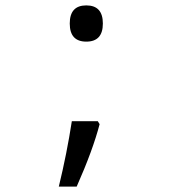

<svg xmlns="http://www.w3.org/2000/svg" viewBox="-20 -570 640 719"><path d="M303.2 -549.8Q365.2 -549.8 365.2 -481.9Q365.2 -414.1 303.2 -414.1Q241.2 -414.1 241.2 -481.9Q241.2 -549.8 303.2 -549.8ZM346.2 -116.2 353 -105Q328.1 -8.8 267.1 128.9H200.2Q230.5 4.4 249 -116.2Z"/></svg>

Font: Droid Sans Mono
Style: Regular
Weight: 400
Monospace: yes
Version: Version 1.00 build 112